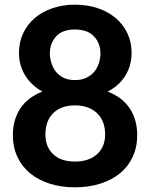

<svg xmlns="http://www.w3.org/2000/svg" viewBox="-20 -781 636 820"><path d="M300 19Q241 19 192.5 3.5Q144 -12 109 -40.5Q74 -69 54.5 -110.5Q35 -152 35 -204Q35 -268 65.5 -316Q96 -364 161 -390Q114 -416 87.5 -459Q61 -502 61 -555Q61 -601 79 -639Q97 -677 128.5 -704Q160 -731 204 -746Q248 -761 300 -761Q353 -761 397.5 -746Q442 -731 474 -704Q506 -677 524 -639Q542 -601 542 -555Q542 -501 515.5 -458Q489 -415 440 -390Q505 -364 535.5 -316Q566 -268 566 -204Q566 -152 546.5 -110.5Q527 -69 492 -40.5Q457 -12 408 3.5Q359 19 300 19ZM300 -91Q360 -91 394.5 -122.5Q429 -154 429 -206Q429 -266 393.5 -298.5Q358 -331 300 -331Q242 -331 208 -298.5Q174 -266 174 -206Q174 -154 207 -122.5Q240 -91 300 -91ZM300 -439Q329 -439 350 -449.5Q371 -460 384 -476.5Q397 -493 403 -513.5Q409 -534 409 -553Q409 -596 381.5 -625.5Q354 -655 300 -655Q246 -655 219.5 -625.5Q193 -596 193 -553Q193 -534 199 -513.5Q205 -493 217.5 -476.5Q230 -460 250.5 -449.5Q271 -439 300 -439Z"/></svg>

Font: SpoqaHanSans-Bold
Style: Regular
Weight: 700
Designer: [Spoqa Han Sans] Dong-huui Kim \uAE40 \uB3D9 \uD718   [Noto Sans] Ryoko NISHIZUKA \u897F \u585A \u6DBC \u5B50  (kana & i
Foundry: Spoqa (http://www.spoqa-han-sans.com)
Version: Version 2.000